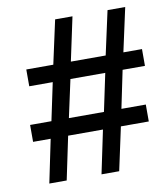

<svg xmlns="http://www.w3.org/2000/svg" viewBox="-78 -747 712 814"><g transform="rotate(-10 278.0 -340.5)"><path d="M182.6 -186 143.6 0H68.8L107.4 -186H31.7V-258.8H123.5L157.7 -420.9H56.6V-493.2H172.9L213.9 -681.2H288.6L248.5 -493.2H398.4L439.5 -681.2H515.6L474.6 -493.2H554.7V-420.9H458.5L424.8 -258.8H529.8V-186H409.7L369.6 0H293.5L332.5 -186ZM198.7 -258.8H349.6L383.8 -420.9H233.9Z"/></g></svg>

Font: Arimo
Style: Bold Italic
Weight: 700
Italic angle: -12°
Designer: Steve Matteson
Foundry: Monotype Imaging Inc.
Version: Version 1.33